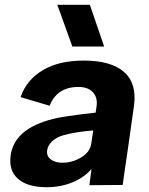

<svg xmlns="http://www.w3.org/2000/svg" viewBox="-20 -760 615 793"><path d="M326.2 -509.8Q438.5 -509.8 492.4 -462.6Q546.4 -415.5 533.2 -321.8L505.9 -128.9Q488.8 -14.6 486.8 3.9L349.1 4.9L357.9 -62Q327.6 -26.9 279.1 -6.8Q230.5 13.2 172.9 13.2Q93.8 13.2 54.7 -21Q15.6 -55.2 23.9 -117.2Q38.6 -229 200.2 -269Q233.9 -278.8 375 -294.9L378.9 -320.8Q383.8 -357.4 363.5 -379.2Q343.3 -400.9 304.2 -400.9Q215.3 -400.9 185.1 -323.2L64.9 -358.9Q89.8 -430.2 156.5 -470Q223.1 -509.8 326.2 -509.8ZM174.8 -139.2Q171.4 -115.2 189.7 -101.6Q208 -87.9 237.8 -87.9Q279.3 -87.9 315.7 -110.1Q352.1 -132.3 356.9 -167L365.2 -221.2Q291 -215.3 241.2 -201.2Q212.4 -192.9 195.1 -176.3Q177.7 -159.7 174.8 -139.2ZM216.8 -740.2H351.1L410.2 -567.9H278.8Z"/></svg>

Font: Human Sans Bold
Style: Italic
Weight: 700
Italic angle: -8°
Designer: Tim Radville
Foundry: Continuum
Version: Version 1.000;FEAKit 1.0